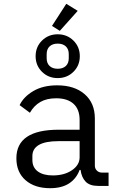

<svg xmlns="http://www.w3.org/2000/svg" viewBox="-20 -976 640 1008"><path d="M495 0Q451 0 429.5 -22.5Q408 -45 403 -84H398Q381 -38 342.5 -13Q304 12 243 12Q162 12 114 -30Q66 -72 66 -145Q66 -295 288 -295H398V-346Q398 -402 366 -431Q334 -460 275 -460Q225 -460 191.5 -440.5Q158 -421 137 -384L83 -424Q104 -468 155 -498Q206 -528 280 -528Q371 -528 424.5 -481.5Q478 -435 478 -354V-106Q478 -91 488.5 -80.5Q499 -70 514 -70H550V0ZM398 -150V-235H288Q218 -235 184 -215Q150 -195 150 -157V-136Q150 -97 178.5 -76Q207 -55 257 -55Q318 -55 358 -82.5Q398 -110 398 -150ZM294 -814 253 -840 328 -956 388 -919ZM167 -681Q167 -730 200.5 -763Q234 -796 283 -796Q332 -796 365.5 -763Q399 -730 399 -681Q399 -632 365.5 -599Q332 -566 283 -566Q234 -566 200.5 -599Q167 -632 167 -681ZM341 -670V-692Q341 -718 325.5 -732.5Q310 -747 283 -747Q256 -747 240.5 -732.5Q225 -718 225 -692V-670Q225 -644 240.5 -629.5Q256 -615 283 -615Q310 -615 325.5 -629.5Q341 -644 341 -670Z"/></svg>

Font: iA Writer Duo V
Style: Regular
Weight: 400
Designer: Mike Abbink, Paul van der Laan, Pieter van Rosmalen, Oliver Reichenstein
Foundry: Information Architects Inc.
Version: Version 2.000